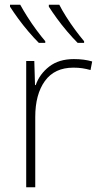

<svg xmlns="http://www.w3.org/2000/svg" viewBox="-20 -786 423 806"><path d="M290 -538Q312 -538 331 -535.5Q350 -533 367 -528L360 -492Q342 -497 325.5 -499.5Q309 -502 288 -502Q209 -502 168.5 -446Q128 -390 128 -295V0H90V-530H124L127 -429H130Q146 -475 186.5 -506.5Q227 -538 290 -538ZM229 -766Q240 -744 258 -715.5Q276 -687 296 -660Q316 -633 333 -613V-606H306Q285 -627 262 -654Q239 -681 219 -708.5Q199 -736 185 -758V-766ZM65 -766Q77 -744 95 -715.5Q113 -687 133 -660Q153 -633 170 -613V-606H143Q122 -627 99 -654Q76 -681 56 -708.5Q36 -736 22 -758V-766Z"/></svg>

Font: Noto Sans ExtraLight
Style: Regular
Weight: 200
Designer: Monotype Design Team
Foundry: Monotype Imaging Inc.
Version: Version 2.007